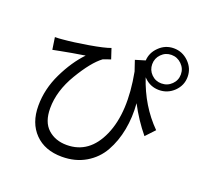

<svg xmlns="http://www.w3.org/2000/svg" viewBox="-152 -1025 1305 1255"><g transform="rotate(20 500.0 -397.5)"><path d="M849.6 -612.3Q891.6 -612.3 920.9 -641.1Q950.2 -669.9 950.2 -710.9Q950.2 -752 920.4 -781.2Q890.6 -810.5 849.6 -810.5Q808.6 -810.5 779.8 -781.2Q751 -752 751 -710.9Q751 -669.9 779.8 -641.1Q808.6 -612.3 849.6 -612.3ZM740.2 -615.2Q799.8 -436.5 922.9 -313.5L864.3 -251Q794.9 -335 742.2 -435.5Q750 -339.8 733.4 -252.4Q716.8 -165 677.2 -94.2Q637.7 -23.4 566.4 18.6Q495.1 60.5 402.3 60.5Q283.2 60.5 213.9 -10.3Q144.5 -81.1 144.5 -201.2Q144.5 -317.4 198.2 -428.7Q252 -540 323.2 -614.3Q223.6 -598.6 160.2 -585.9Q152.3 -584 105.5 -575.2L92.8 -659.2Q120.1 -659.2 146.5 -662.1Q217.8 -668 320.8 -685.5Q423.8 -703.1 464.8 -718.8L488.3 -647.5Q485.4 -646.5 464.4 -639.6Q443.4 -632.8 435.5 -628.9Q371.1 -581.1 296.9 -457Q222.7 -333 222.7 -211.9Q222.7 -116.2 274.4 -69.3Q326.2 -22.5 405.3 -22.5Q562.5 -22.5 636.2 -189.5Q710 -356.4 659.2 -626Q657.2 -631.8 648.4 -657.7Q639.6 -683.6 634.8 -698.2L703.1 -718.8Q706.1 -773.4 747.1 -813.5Q790 -856.4 849.6 -856.4Q909.2 -856.4 953.1 -813.5Q997.1 -770.5 997.1 -710.9Q997.1 -651.4 953.1 -608.4Q909.2 -566.4 849.6 -566.4Q790 -566.4 747.1 -608.4Q744.1 -611.3 740.2 -615.2Z"/></g></svg>

Font: Nasu
Style: Regular
Weight: 400
Designer: Ryoko NISHIZUKA (kana &amp; ideographs); Paul D. Hunt (Latin, Greek &amp; Cyrillic); Wenlong ZHANG (bopomofo); Sandoll C
Version: Version 2014.1215